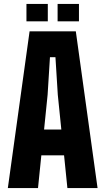

<svg xmlns="http://www.w3.org/2000/svg" viewBox="-20 -960 538 980"><path d="M20 0 131 -800H367L478 0H324L307 -167H191L174 0ZM205 -299H293L275 -476L263 -668H235L223 -476ZM274 -851V-940H383V-851ZM115 -851V-940H224V-851Z"/></svg>

Font: Big Shoulders Display Black
Style: Regular
Weight: 900
Designer: Patric King
Foundry: XO Type Co
Version: Version 1.000; ttfautohint (v1.8.2)